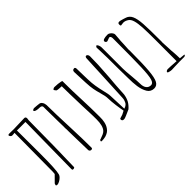

<svg xmlns="http://www.w3.org/2000/svg" viewBox="-8 -1212 1767 1767"><g transform="rotate(-45 876.0 -328.5)"><path d="M122.6 -647.9H123L258.8 -651.9H266.1Q273.9 -651.9 278.3 -646.5Q282.7 -641.1 282.7 -631.3L279.8 -609.4L276.4 -287.1Q276.4 -288.6 274.4 -187L272.9 -138.7L270 -8.8Q270 -5.9 264.6 -2.9Q259.3 0 252.9 0Q246.1 0 243.2 -2.4Q240.2 -4.9 240.2 -11.2V-30.3Q240.2 -104 243.7 -314Q247.6 -542 247.6 -591.3V-619.1L188.5 -618.7L136.7 -619.1Q136.7 -522.9 137.2 -456.1L137.7 -323.7Q137.7 -212.9 134.3 -148.7Q130.9 -84.5 123.5 -59.1Q120.1 -46.9 106.7 -33.7Q93.3 -20.5 76.2 -11.5Q59.1 -2.4 45.9 -2.4Q42 -2.4 37.4 -4.6Q32.7 -6.8 32.7 -8.3Q32.7 -11.7 34.2 -17.8Q35.6 -23.9 37.6 -27.8L99.1 -89.8Q101.6 -103 101.6 -115.2L105.5 -619.6Q89.8 -616.7 74.2 -616.7Q65.9 -616.7 58.1 -624.5Q50.3 -632.3 50.3 -640.1Q50.3 -644.5 54.9 -646.7Q59.6 -648.9 70.3 -648.9Z M510.3 -20Q510.3 -15.1 505.9 -11.7Q501.5 -8.3 494.6 -8.3Q485.8 -8.3 479.5 -14.2Q473.1 -20 473.1 -28.3Q473.1 -76.2 469.7 -165Q467.3 -239.7 467.3 -273.4V-300.3Q467.3 -301.8 466.3 -313.5Q465.8 -318.4 465.8 -324.7V-329.1L466.3 -332V-336.9Q466.3 -372.1 464.8 -416Q462.9 -499 462.9 -574.2V-600.1Q461.9 -618.7 434.1 -620.1H433.6Q394.5 -620.1 378.4 -630.9Q372.1 -635.3 372.1 -640.6Q372.1 -644.5 379.6 -648.9Q387.2 -653.3 395 -653.3Q405.3 -653.3 421.4 -651.4L442.4 -649.4Q448.7 -648.4 448.7 -648.4Q467.8 -647.9 478 -636Q488.3 -624 491.7 -610.8Q495.1 -597.7 495.1 -591.3Q495.1 -495.6 504.4 -272.5Q510.3 -129.4 510.3 -20Z M612.3 -6.8Q612.8 -9.3 615 -12.5Q617.2 -15.6 619.6 -17.6L627.9 -19.5Q650.4 -26.9 668.2 -35.2Q686 -43.5 696.3 -54.7Q727.5 -88.9 727.5 -174.3Q727.5 -201.2 726.8 -225.6Q726.1 -250 725.6 -261.7L722.2 -347.2Q716.3 -537.1 716.3 -602.1V-615.2L683.6 -617.2Q667 -618.2 656.7 -621.6Q654.3 -622.1 648.4 -630.4Q642.6 -638.7 640.6 -641.1Q639.6 -642.6 639.6 -643.6Q639.6 -647.9 647.5 -652.8Q655.3 -657.7 663.6 -657.7Q684.6 -657.7 705.8 -655.3Q727.1 -652.8 740.7 -649.7Q754.4 -646.5 754.4 -644V-607.9Q754.4 -526.4 759.8 -397Q764.6 -275.4 764.6 -196.3V-163.1Q764.6 -146.5 763.7 -134.3Q762.7 -122.1 759.3 -105Q755.4 -86.4 749.5 -72.8Q743.7 -59.1 733.4 -44.9Q722.7 -29.8 708 -20.3Q693.4 -10.7 671.9 -3.9Q646.5 2.4 621.6 2.4Q616.2 2.4 614 0.7Q611.8 -1 612.3 -6.8Z M1073.7 -655.8Q1082 -655.8 1088.6 -647.2Q1095.2 -638.7 1095.2 -625.5L1094.2 -580.6Q1092.8 -542 1092.8 -516.6L1083 -360.4Q1081.5 -334.5 1077.6 -297.9L1074.7 -261.7L1068.4 -156.2Q1062 -114.7 1046.1 -85.9Q1030.3 -57.1 1000 -30.8L963.4 -14.6Q959 -12.7 940.7 -4.6Q922.4 3.4 918.5 3.9Q910.6 5.4 904.8 5.4Q886.7 5.4 883.8 -9.8Q883.3 -11.2 883.3 -14.2Q883.3 -19.5 886.7 -24.4L924.8 -36.1L960 -54.2Q953.1 -86.4 946 -140.6Q939 -194.8 938.5 -228Q938 -252 934.3 -270.8Q930.7 -289.6 922.4 -318.4Q911.1 -357.9 904.5 -393.1Q897.9 -428.2 895.5 -482.4L889.6 -624.5Q889.2 -638.7 895.3 -645.3Q901.4 -651.9 915 -651.9Q919.4 -651.9 923.1 -647Q926.8 -642.1 927.2 -635.7Q927.7 -591.3 929.2 -545.4L930.7 -491.2Q932.1 -439.9 938.7 -400.1Q945.3 -360.4 956.5 -312.5Q962.9 -286.1 966.6 -267.6Q970.2 -249 970.7 -232.9L977.5 -62Q985.4 -64.5 993.2 -67.9Q1002.9 -72.3 1011.7 -80.6Q1020.5 -88.9 1023.4 -96.7Q1024.4 -99.1 1029.8 -111.6Q1035.2 -124 1036.1 -145.5L1041 -246.6L1052.2 -481L1055.2 -548.8Q1056.6 -593.3 1058.1 -609.4Q1059.1 -627.9 1059.1 -632.3Q1059.1 -643.6 1063.2 -649.7Q1067.4 -655.8 1073.7 -655.8Z M1400.9 -605.5Q1400.9 -591.8 1397.5 -555.7Q1394 -526.4 1394 -504.9Q1394 -488.8 1392.1 -463.9Q1389.6 -433.1 1389.6 -421.4Q1389.6 -416 1390.1 -412.1Q1390.6 -408.7 1390.6 -404.3Q1390.6 -235.4 1383.3 -150.1Q1376 -64.9 1357.9 -31.7Q1339.8 1.5 1304.7 1.5Q1283.2 1.5 1266.1 -7.8Q1249 -17.1 1238.3 -35.2Q1215.3 -74.2 1208 -126.5Q1201.2 -176.8 1201.2 -235.8Q1198.7 -355.5 1198.7 -499.5Q1198.7 -534.7 1196.3 -597.2L1194.3 -640.6Q1201.2 -654.8 1207 -654.8Q1211.4 -654.8 1216.6 -647.5Q1221.7 -640.1 1225.1 -628.9Q1228.5 -617.7 1228.5 -606.4V-334.5Q1228.5 -297.9 1235.8 -227.5Q1242.7 -150.9 1242.7 -122.6Q1242.7 -83.5 1258.8 -62Q1274.9 -40.5 1304.7 -40.5Q1330.1 -40.5 1341.6 -78.6Q1353 -116.7 1356.9 -220.9Q1360.8 -325.2 1360.8 -557.6V-597.2Q1360.8 -607.4 1356.2 -615.7Q1351.6 -624 1344.2 -624Q1340.8 -624 1338.9 -623Q1322.8 -616.2 1308.1 -611.8Q1306.6 -611.3 1303.7 -611.3Q1296.4 -611.3 1290.8 -616.9Q1285.2 -622.6 1285.2 -630.4Q1285.2 -653.3 1350.6 -653.8Q1361.3 -653.8 1373.3 -645.8Q1385.3 -637.7 1393.1 -626.2Q1400.9 -614.7 1400.9 -605.5Z M1720.7 -23.4Q1720.7 -17.1 1715.3 -12.9Q1710 -8.8 1702.1 -8.8H1641.1L1585.9 -7.3L1574.7 -6.8Q1541 -5.4 1540 -5.4Q1534.2 -5.4 1524.9 -6.8Q1515.6 -8.3 1510.7 -9.8Q1498.5 -12.7 1494.6 -16.6Q1494.6 -17.1 1494.1 -18.8Q1493.7 -20.5 1493.7 -22.9Q1493.7 -27.3 1501.5 -32.2Q1509.3 -37.1 1517.6 -37.1Q1543.9 -37.1 1627 -31.2V-100.1L1627.4 -305.2Q1627.4 -411.1 1624.3 -469.7Q1621.1 -528.3 1611.1 -563.2Q1601.1 -598.1 1580.6 -611.8Q1555.7 -628.9 1531.2 -628.9Q1524.9 -628.9 1510.3 -626.5Q1504.4 -625 1500.5 -625Q1495.6 -625 1493.7 -628.9Q1491.7 -632.8 1491.7 -644Q1491.7 -662.1 1510.7 -662.1Q1522.9 -662.1 1553.2 -652.3Q1566.9 -647.5 1573.2 -646Q1612.8 -635.3 1630.1 -597.9Q1647.5 -560.5 1652.1 -488Q1656.7 -415.5 1656.7 -258.3Q1656.7 -253.9 1656.2 -251Q1655.8 -246.6 1655.8 -241.2Q1655.8 -229.5 1658.2 -198.7Q1660.2 -173.8 1660.2 -157.7Q1660.2 -136.2 1663.6 -106.9Q1665 -92.8 1666 -67.6Q1667 -42.5 1667 -28.3Q1688.5 -26.4 1702.6 -25.1Q1716.8 -23.9 1720.7 -23.4ZM1494.1 -17.1 1494.6 -16.6Z"/></g></svg>

Font: Amatica SC
Style: Regular
Weight: 400
Designer: Vernon Adams, Ben Nathan
Foundry: newtypography
Version: Version 2.001